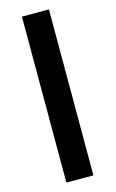

<svg xmlns="http://www.w3.org/2000/svg" viewBox="-133 -757 595 989"><g transform="rotate(-15 164.0 -262.5)"><path d="M92 180V-705H236V180Z"/></g></svg>

Font: Nunito Sans 8pt ExtraBold
Style: Regular
Weight: 800
Version: Version 3.101;gftools[0.9.27]